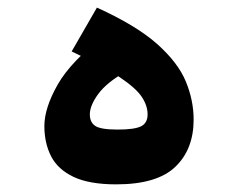

<svg xmlns="http://www.w3.org/2000/svg" viewBox="-20 -480 626 505"><path d="M285.6 4.9Q215.3 4.9 173.8 -14.6Q132.3 -34.2 114.5 -68.8Q96.7 -103.5 96.7 -148.4Q96.7 -195.8 131.6 -257.3Q166.5 -318.8 255.4 -387.2L311.5 -292Q260.7 -263.2 238.5 -232.9Q216.3 -202.6 216.3 -179.2Q216.3 -158.2 230.7 -148.7Q245.1 -139.2 289.6 -139.2Q333.5 -139.2 350.8 -147.7Q368.2 -156.2 368.2 -179.2Q368.2 -201.7 353.3 -224.6Q338.4 -247.6 295.7 -276.4Q252.9 -305.2 168.5 -344.7L234.9 -460Q338.4 -413.1 393.3 -364.3Q448.2 -315.4 468.8 -265.6Q489.3 -215.8 489.3 -165.5Q489.3 -87.4 441.2 -41.3Q393.1 4.9 285.6 4.9Z"/></svg>

Font: Cascadia Mono
Style: Regular
Weight: 400
Monospace: yes
Designer: Aaron Bell
Foundry: Saja Typeworks
Version: Version 2404.023